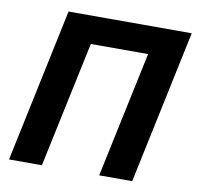

<svg xmlns="http://www.w3.org/2000/svg" viewBox="-79 -792 896 874"><g transform="rotate(10 369.0 -355.0)"><path d="M18.4 0 168.4 -710H737.8L587.8 0H435.2L558.6 -582.2H293.8L170.4 0Z"/></g></svg>

Font: Geist
Style: Italic
Weight: 400
Italic angle: -12°
Designer: Basement.studio, Andrés Briganti, Mateo Zaragoza
Foundry: Basement.studio, Vercel, Andrés Briganti, Guido Ferreyra, Mateo Zaragoza
Version: Version 1.500